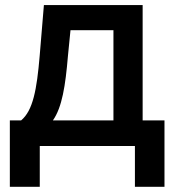

<svg xmlns="http://www.w3.org/2000/svg" viewBox="-20 -565 687 743"><path d="M18.1 158H133.9V0H502.1V158H616.5V-99.1H532V-545.5H149.9L133.5 -348.4C122.5 -218.4 107.6 -137.4 61.8 -99.1H18.1ZM184.7 -99.1C220.2 -149.5 233.3 -233.3 242.9 -348.4L252.8 -448.2H419V-99.1Z"/></svg>

Font: Magic Ui Pro Semi Bold
Style: Regular
Weight: 600
Designer: Stefan Endress, Andreas Faust
Version: Version 1.000;FEAKit 1.0